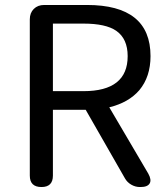

<svg xmlns="http://www.w3.org/2000/svg" viewBox="-20 -753 675 773"><path d="M147 0Q100 0 100 -46V-675Q100 -701 116 -717Q132 -733 158 -733H215H330Q586 -733 586 -527Q586 -444 541 -390Q498 -340 420 -321L577 -54Q591 -29 582.5 -14.5Q574 0 546 0H543Q525 0 508.5 -9.5Q492 -19 483 -35L325 -311H193V-46Q193 0 147 0ZM193 -386H316Q494 -386 494 -527Q494 -597 448 -629Q406 -658 316 -658H254H193Z"/></svg>

Font: GenSenRounded TW R
Style: Regular
Weight: 400
Version: Version 1.501;PS 1;hotconv 16.6.51;makeotf.lib2.5.65220